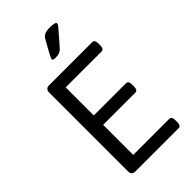

<svg xmlns="http://www.w3.org/2000/svg" viewBox="-278 -1017 1102 1102"><g transform="rotate(-45 273.0 -466.0)"><path d="M497 -46V-30Q497 0 477 0H127Q97 0 97 -30V-670Q97 -700 127 -700H476Q496 -700 496 -670V-654Q496 -624 476 -624H185V-396H446Q466 -396 466 -366V-350Q466 -320 446 -320H185V-76H477Q497 -76 497 -46ZM410 -919Q410 -912 400.5 -900Q391 -888 354 -846Q331 -820 316 -803Q300 -785 265 -785Q242 -785 242 -795Q242 -805 300 -906Q315 -932 362 -932Q410 -932 410 -919Z"/></g></svg>

Font: mmAsap
Style: Regular
Weight: 400
Designer: Pablo Cosgaya
Foundry: Omnibus-Type
Version: Version 1.001